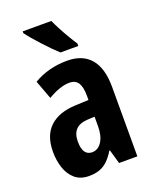

<svg xmlns="http://www.w3.org/2000/svg" viewBox="-144 -848 753 939"><g transform="rotate(-20 232.0 -378.0)"><path d="M246.1 -557.1Q325.7 -557.1 367.4 -508.1Q409.2 -459 409.2 -361.8V0H314L293 -73.2H290Q273.4 -45.4 254.6 -26.9Q235.8 -8.3 211.9 0.7Q188 9.8 155.8 9.8Q110.4 9.8 82.3 -14.6Q54.2 -39.1 41.5 -78.1Q28.8 -117.2 28.8 -161.1Q28.8 -246.6 76.2 -290.5Q123.5 -334.5 210.9 -337.9L278.8 -340.8V-362.8Q278.8 -407.7 264.9 -429.9Q251 -452.1 219.2 -452.1Q195.8 -452.1 168 -442.9Q140.1 -433.6 106.9 -414.1L70.8 -511.2Q107.9 -533.7 152.3 -545.4Q196.8 -557.1 246.1 -557.1ZM278.8 -253.9 242.2 -252Q200.7 -250 180.4 -228.8Q160.2 -207.5 160.2 -167Q160.2 -130.4 172.6 -112.3Q185.1 -94.2 209 -94.2Q239.7 -94.2 259.3 -124Q278.8 -153.8 278.8 -204.1ZM240.2 -766.1Q249.5 -745.1 264.6 -716.6Q279.8 -688 295.7 -661.4Q311.5 -634.8 322.3 -619.1V-606H229.5Q216.3 -617.7 197 -637.2Q177.7 -656.7 157 -679.2Q136.2 -701.7 118.7 -722.4Q101.1 -743.2 91.3 -756.8V-766.1Z"/></g></svg>

Font: Open Sans Condensed
Style: Regular
Weight: 400
Width: 3
Designer: Monotype Design Team
Foundry: Monotype Imaging Inc.
Version: Version 3.000